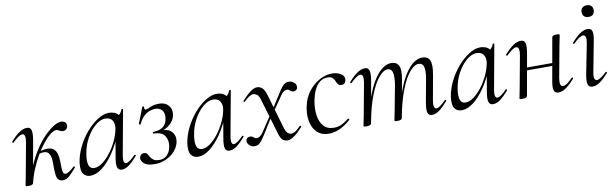

<svg xmlns="http://www.w3.org/2000/svg" viewBox="-41 -946 4315 1346"><g transform="rotate(-10 2116.5 -273.5)"><path d="M114 -7 100 -8Q111 -70 135.5 -127.5Q160 -185 191.5 -234Q223 -283 258 -319Q293 -355 325 -375.5Q357 -396 381 -396Q400 -396 410 -385.5Q420 -375 419 -359Q417 -346 408 -337.5Q399 -329 384 -329Q369 -329 359.5 -336.5Q350 -344 338 -344Q320 -344 295.5 -325Q271 -306 244 -272.5Q217 -239 192 -196.5Q167 -154 146.5 -105.5Q126 -57 114 -7ZM82 8Q68 8 63.5 6.5Q59 5 59 2Q59 -2 64.5 -25Q70 -48 74 -74L115 -297Q125 -356 98 -356Q87 -356 69 -344Q51 -332 29 -310Q26 -306 21.5 -310.5Q17 -315 21 -318Q55 -357 83.5 -376Q112 -395 138 -395Q162 -395 168.5 -373.5Q175 -352 166 -299L114 -7Q112 8 82 8ZM323 11Q302 11 291.5 -2.5Q281 -16 278.5 -42.5Q276 -69 276 -107Q277 -134 273.5 -156Q270 -178 259 -192Q248 -206 223 -206Q208 -206 189 -200L187 -212Q207 -220 223.5 -223Q240 -226 253 -226Q286 -226 301.5 -210.5Q317 -195 322.5 -170Q328 -145 328 -116Q328 -70 331.5 -50.5Q335 -31 350 -31Q362 -31 377.5 -41.5Q393 -52 413 -70Q417 -74 421 -69.5Q425 -65 421 -62Q394 -30 372 -9.5Q350 11 323 11Z M520 13Q487 13 470 -11Q453 -35 460 -91Q468 -145 494.5 -199.5Q521 -254 559.5 -299Q598 -344 641 -371.5Q684 -399 723 -399Q742 -399 759.5 -392.5Q777 -386 790 -370.5Q803 -355 805 -330L762 -357Q775 -359 791.5 -373.5Q808 -388 813 -407Q815 -410 820.5 -409Q826 -408 825 -406L767 -89Q757 -31 782 -31Q793 -31 810.5 -43.5Q828 -56 848 -77Q851 -80 855 -76Q859 -72 856 -69Q824 -32 797 -11.5Q770 9 744 9Q720 9 713 -13Q706 -35 716 -89L740 -229L757 -246Q727 -170 687 -111.5Q647 -53 604 -20Q561 13 520 13ZM556 -36Q584 -36 614 -58Q644 -80 671.5 -115.5Q699 -151 719.5 -193.5Q740 -236 748 -277Q756 -314 741 -339Q726 -364 689 -364Q654 -363 618 -332.5Q582 -302 554 -251.5Q526 -201 516 -136Q509 -86 518.5 -61Q528 -36 556 -36Z M981 -376Q989 -376 1015.5 -388.5Q1042 -401 1080 -401Q1123 -401 1146.5 -374Q1170 -347 1163 -306Q1157 -270 1125.5 -241.5Q1094 -213 1046 -205L1050 -213Q1111 -218 1137 -188.5Q1163 -159 1155 -116Q1147 -79 1120.5 -50Q1094 -21 1056.5 -5Q1019 11 978 11Q926 11 903 -8.5Q880 -28 884 -53Q886 -63 894 -70.5Q902 -78 916 -78Q930 -78 937 -69.5Q944 -61 949 -49Q959 -33 973 -22.5Q987 -12 1016 -12Q1051 -12 1071.5 -35Q1092 -58 1098 -90Q1107 -136 1085.5 -168.5Q1064 -201 1007 -201Q1003 -201 1002 -207Q1001 -213 1007 -213Q1056 -215 1079.5 -236Q1103 -257 1107 -290Q1113 -330 1095 -350Q1077 -370 1048 -370Q1029 -370 1008 -363Q987 -356 966 -337Q945 -318 928 -281Q927 -278 921.5 -280.5Q916 -283 917 -287L961 -400Q962 -403 968 -401Q974 -399 973 -396Q971 -386 974 -381Q977 -376 981 -376Z M1287 13Q1254 13 1237 -11Q1220 -35 1227 -91Q1235 -145 1261.5 -199.5Q1288 -254 1326.5 -299Q1365 -344 1408 -371.5Q1451 -399 1490 -399Q1509 -399 1526.5 -392.5Q1544 -386 1557 -370.5Q1570 -355 1572 -330L1529 -357Q1542 -359 1558.5 -373.5Q1575 -388 1580 -407Q1582 -410 1587.5 -409Q1593 -408 1592 -406L1534 -89Q1524 -31 1549 -31Q1560 -31 1577.5 -43.5Q1595 -56 1615 -77Q1618 -80 1622 -76Q1626 -72 1623 -69Q1591 -32 1564 -11.5Q1537 9 1511 9Q1487 9 1480 -13Q1473 -35 1483 -89L1507 -229L1524 -246Q1494 -170 1454 -111.5Q1414 -53 1371 -20Q1328 13 1287 13ZM1323 -36Q1351 -36 1381 -58Q1411 -80 1438.5 -115.5Q1466 -151 1486.5 -193.5Q1507 -236 1515 -277Q1523 -314 1508 -339Q1493 -364 1456 -364Q1421 -363 1385 -332.5Q1349 -302 1321 -251.5Q1293 -201 1283 -136Q1276 -86 1285.5 -61Q1295 -36 1323 -36Z M1924 9Q1905 9 1890 -2.5Q1875 -14 1864 -53L1793 -292Q1782 -333 1768 -342.5Q1754 -352 1742 -352Q1730 -352 1713 -342Q1696 -332 1676 -311Q1673 -307 1668.5 -311.5Q1664 -316 1668 -319Q1703 -357 1729 -376Q1755 -395 1777 -395Q1796 -395 1812.5 -381Q1829 -367 1841 -325L1911 -85Q1922 -49 1935 -41Q1948 -33 1958 -33Q1972 -33 1988 -43.5Q2004 -54 2024 -75Q2028 -79 2032 -74.5Q2036 -70 2033 -67Q1999 -29 1972 -10Q1945 9 1924 9ZM1689 9Q1669 9 1653 -5.5Q1637 -20 1639 -40Q1641 -51 1648.5 -57Q1656 -63 1668 -63Q1680 -63 1686 -58.5Q1692 -54 1698 -49Q1704 -44 1713 -44Q1723 -44 1734 -50.5Q1745 -57 1757 -73L1838 -195L1846 -185L1770 -63Q1751 -33 1738.5 -17.5Q1726 -2 1715 3.5Q1704 9 1689 9ZM1850 -187 1842 -198 1922 -323Q1941 -354 1953.5 -369Q1966 -384 1977 -389.5Q1988 -395 2002 -395Q2023 -395 2039.5 -380.5Q2056 -366 2053 -346Q2052 -335 2044 -328.5Q2036 -322 2025 -322Q2013 -322 2006.5 -327.5Q2000 -333 1994.5 -337.5Q1989 -342 1979 -342Q1970 -342 1958.5 -335Q1947 -328 1936 -312Z M2218 13Q2175 13 2147.5 -6.5Q2120 -26 2106 -57.5Q2092 -89 2090 -127Q2088 -165 2096 -202Q2109 -265 2143.5 -308.5Q2178 -352 2222.5 -375.5Q2267 -399 2310 -399Q2334 -399 2354.5 -391.5Q2375 -384 2386.5 -371Q2398 -358 2396 -340Q2395 -327 2387 -317.5Q2379 -308 2363 -308Q2349 -308 2340.5 -317Q2332 -326 2327 -340Q2324 -352 2312 -364.5Q2300 -377 2275 -377Q2242 -377 2218 -357.5Q2194 -338 2179.5 -305.5Q2165 -273 2157 -233Q2147 -178 2153.5 -129.5Q2160 -81 2186 -51.5Q2212 -22 2260 -22Q2293 -22 2319 -36Q2345 -50 2366 -67Q2369 -69 2373 -65Q2377 -61 2374 -58Q2333 -21 2294 -4Q2255 13 2218 13Z M2953 9Q2928 9 2921.5 -13Q2915 -35 2925 -89L2954 -248Q2964 -305 2956 -332.5Q2948 -360 2920 -360Q2890 -360 2855.5 -319.5Q2821 -279 2790.5 -200Q2760 -121 2739 -7L2728 -8Q2748 -125 2782.5 -213.5Q2817 -302 2861 -350.5Q2905 -399 2953 -399Q2993 -399 3006.5 -368Q3020 -337 3007 -267L2975 -89Q2970 -59 2974.5 -45Q2979 -31 2991 -31Q3003 -31 3019.5 -43.5Q3036 -56 3057 -77Q3061 -81 3065 -77Q3069 -73 3065 -69Q3033 -32 3006 -11.5Q2979 9 2953 9ZM2488 8Q2473 8 2469 6.5Q2465 5 2465 2Q2465 -2 2470 -24Q2475 -46 2479 -69L2521 -297Q2531 -356 2504 -356Q2493 -356 2475 -344Q2457 -332 2435 -310Q2432 -306 2427.5 -310.5Q2423 -315 2427 -318Q2461 -357 2489.5 -376Q2518 -395 2544 -395Q2568 -395 2574.5 -373.5Q2581 -352 2572 -299L2520 -7Q2516 8 2488 8ZM2708 8Q2694 8 2689.5 6.5Q2685 5 2685 2Q2685 -2 2690.5 -26.5Q2696 -51 2700 -74L2733 -248Q2741 -305 2733.5 -332.5Q2726 -360 2700 -360Q2670 -360 2635.5 -319Q2601 -278 2570.5 -198.5Q2540 -119 2520 -7L2507 -8Q2527 -125 2561.5 -213Q2596 -301 2640.5 -350Q2685 -399 2733 -399Q2771 -399 2785.5 -368.5Q2800 -338 2786 -267L2739 -7Q2737 8 2708 8Z M3163 13Q3130 13 3113 -11Q3096 -35 3103 -91Q3111 -145 3137.5 -199.5Q3164 -254 3202.5 -299Q3241 -344 3284 -371.5Q3327 -399 3366 -399Q3385 -399 3402.5 -392.5Q3420 -386 3433 -370.5Q3446 -355 3448 -330L3405 -357Q3418 -359 3434.5 -373.5Q3451 -388 3456 -407Q3458 -410 3463.5 -409Q3469 -408 3468 -406L3410 -89Q3400 -31 3425 -31Q3436 -31 3453.5 -43.5Q3471 -56 3491 -77Q3494 -80 3498 -76Q3502 -72 3499 -69Q3467 -32 3440 -11.5Q3413 9 3387 9Q3363 9 3356 -13Q3349 -35 3359 -89L3383 -229L3400 -246Q3370 -170 3330 -111.5Q3290 -53 3247 -20Q3204 13 3163 13ZM3199 -36Q3227 -36 3257 -58Q3287 -80 3314.5 -115.5Q3342 -151 3362.5 -193.5Q3383 -236 3391 -277Q3399 -314 3384 -339Q3369 -364 3332 -364Q3297 -363 3261 -332.5Q3225 -302 3197 -251.5Q3169 -201 3159 -136Q3152 -86 3161.5 -61Q3171 -36 3199 -36Z M3598 8Q3584 8 3579.5 6.5Q3575 5 3575 2Q3575 -2 3580.5 -25Q3586 -48 3590 -74L3631 -297Q3641 -356 3614 -356Q3603 -356 3585 -344Q3567 -332 3545 -310Q3542 -306 3537.5 -310.5Q3533 -315 3537 -318Q3571 -357 3599.5 -376Q3628 -395 3654 -395Q3678 -395 3684.5 -373.5Q3691 -352 3682 -299L3630 -7Q3628 8 3598 8ZM3635 -183 3639 -203H3871L3868 -183ZM3852 8Q3827 8 3820.5 -14Q3814 -36 3824 -87L3876 -380Q3878 -395 3907 -395Q3922 -395 3926 -393Q3930 -391 3930 -388Q3930 -385 3925 -362.5Q3920 -340 3915 -313L3874 -90Q3864 -31 3892 -31Q3917 -31 3960 -77Q3964 -81 3968 -77Q3972 -73 3968 -69Q3934 -30 3906.5 -11Q3879 8 3852 8Z M4095 9Q4071 9 4063 -12Q4055 -33 4066 -89L4107 -297Q4118 -356 4090 -356Q4079 -356 4060.5 -344Q4042 -332 4021 -310Q4018 -306 4013.5 -310.5Q4009 -315 4013 -318Q4047 -357 4075 -376Q4103 -395 4129 -395Q4154 -395 4161 -373.5Q4168 -352 4157 -299L4117 -89Q4111 -59 4116 -45Q4121 -31 4133 -31Q4144 -31 4162 -42.5Q4180 -54 4201 -75Q4205 -79 4209 -75Q4213 -71 4209 -67Q4176 -30 4148.5 -10.5Q4121 9 4095 9ZM4152 -477Q4132 -477 4120.5 -488Q4109 -499 4109 -520Q4109 -538 4120.5 -549Q4132 -560 4152 -560Q4173 -560 4184 -549Q4195 -538 4195 -520Q4195 -477 4152 -477Z"/></g></svg>

Font: Cormorant
Style: Italic
Weight: 400
Italic angle: -10°
Designer: Christian Thalmann (Catharsis Fonts)
Foundry: Catharsis Fonts
Version: Version 4.000